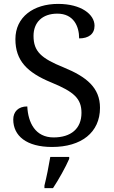

<svg xmlns="http://www.w3.org/2000/svg" viewBox="-20 -744 584 985"><path d="M247 10C397 10 493 -64 493 -191C493 -294 424 -350 307 -398C191 -445 152 -480 152 -560C152 -629 197 -674 274 -674C358 -674 386 -609 386 -547C434 -547 465 -569 465 -612C465 -670 397 -724 278 -724C152 -724 59 -657 59 -543C59 -433 119 -372 243 -321C360 -273 398 -238 398 -165C398 -84 344 -39 255 -39C161 -39 124 -115 120 -198C74 -198 48 -171 48 -131C48 -47 116 10 247 10ZM208 221H252C280 179 317 113 335 71V61H238C230 109 219 164 208 208Z"/></svg>

Font: Noto Serif Thai
Style: Regular
Weight: 400
Designer: Monotype Design Team
Foundry: Monotype Imaging Inc.
Version: Version 1.901